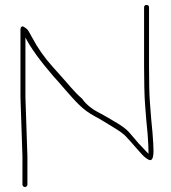

<svg xmlns="http://www.w3.org/2000/svg" viewBox="-20 -743 688 774"><path d="M82.5 -350V-592C102.7 -551.5 140.2 -499.5 195 -436C212.5 -416.7 229.2 -397.7 245 -379C283.3 -336.1 311 -301.5 360.7 -275C375.7 -267 389.1 -259.3 400.9 -252C412.8 -244.7 428.3 -235.1 447.5 -223.4C466.6 -211.6 481.3 -200.5 490.3 -190C495.9 -183.3 501.4 -177.3 506.8 -172C511.4 -166.7 517.1 -160.2 523.8 -152.5C530.4 -144.8 538.7 -135.5 548.7 -124.4C558.6 -113.3 567.6 -105.5 575.8 -101C591.1 -90.8 598.8 -102.1 598.8 -135C598.8 -150.3 597.4 -174.7 594.8 -208L589.8 -260C588.4 -277.3 586.6 -301 584.3 -331C581.9 -361 580.8 -409.3 580.8 -476V-713C580.8 -719.7 577.4 -723 570.8 -723C564.1 -723 560.8 -719.7 560.8 -713V-475.5C560.8 -447.8 561.1 -419.2 561.8 -389.5C562.4 -359.8 563.6 -335 565.3 -315C566.9 -295 568.4 -276 569.8 -258L574.8 -206C577.4 -172.7 578.8 -145 578.8 -123L570.8 -131C567.4 -134.3 562.9 -139.2 557.3 -145.5C551.6 -151.8 545.1 -158.7 537.8 -166C531.8 -173.3 526.3 -179.8 521.3 -185.5C516.3 -191.2 509.9 -198.6 502.1 -207.9C494.3 -217.1 480.2 -230 452.8 -246.5L417.3 -267.5C405.5 -274.5 390.5 -282.8 372.5 -292.3C354.4 -301.8 328.6 -319.6 310.6 -345.5C296.1 -357.8 281.1 -373 265.6 -391C250.2 -409 225.9 -436.5 192.5 -473.6C159.2 -510.6 131.7 -549.7 110 -591C103.3 -603.7 97.9 -613.2 93.8 -619.5C89.6 -625.8 83.1 -631 76 -635C69 -639 64.5 -636 62.5 -626V-350L70.5 -113V1C70.5 3.7 71.5 6 73.5 8C75.5 10 77.8 11 80.5 11C83.2 11 85.5 10 87.5 8C89.5 6 90.5 3.7 90.5 1V-113Z"/></svg>

Font: Proton
Style: RgExt
Weight: 500
Version: Version 1.017